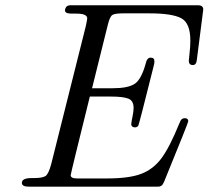

<svg xmlns="http://www.w3.org/2000/svg" viewBox="-20 -700 782 720"><path d="M62 -14.2Q62 -32.2 98.1 -32.2H106.9Q139.2 -32.2 150.9 -40Q162.1 -47.9 171.9 -84L301.8 -602.1Q306.6 -624 307.1 -630.9Q307.1 -648.9 267.1 -648.9H253.9Q232.9 -648.9 228 -652.8Q219.2 -659.7 228 -673.8Q232.9 -679.7 243.2 -680.2H723.1Q742.2 -680.2 742.2 -664.1Q742.2 -664.1 717.8 -473.1Q715.8 -456.1 703.1 -456.1Q688 -456.1 688 -472.2Q688 -476.1 690.9 -501Q693.8 -525.9 693.8 -547.9Q693.8 -613.8 659.4 -631.8Q625 -649.9 541 -649.9H440.9Q411.1 -649.9 401.6 -644Q392.1 -638.2 384.8 -608.9L325.2 -369.1H402.8Q460 -369.1 484.9 -385.5Q509.8 -401.9 525.9 -460Q530.8 -483.9 544.9 -483.9Q559.1 -483.9 559.1 -470.2Q559.1 -461.4 556.2 -452.1Q502 -235.4 499 -230Q497.1 -225.1 491.2 -223.1Q484.4 -221.2 478.3 -224.1Q472.2 -227.1 472.2 -234.9Q472.2 -239.7 476.6 -261Q481 -282.2 481 -294.9Q481 -322.8 460.9 -330.3Q440.9 -337.9 396 -337.9H316.9Q245.1 -48.8 245.1 -43Q245.1 -30.8 269 -30.8H380.9Q463.9 -30.8 509 -47.9Q554.2 -64.9 584.7 -105.5Q615.2 -146 651.9 -235.8Q652.8 -236.8 654.3 -241Q655.8 -245.1 656.5 -246.6Q657.2 -248 659.2 -250.5Q661.1 -252.9 662.6 -253.9Q664.1 -254.9 667 -255.9Q669.9 -256.8 672.9 -256.8Q686 -256.8 686 -245.1Q686 -240.2 595.2 -18.1Q592.3 -12.2 590.1 -8.5Q587.9 -4.9 584 -2.9Q580.1 -1 578.6 -0.5Q577.1 0 569.1 0Q561 0 558.1 0H87.9Q62 0 62 -14.2Z"/></svg>

Font: CMU Classical Serif
Style: Italic
Weight: 500
Italic angle: -14.04°
Version: Version 0.7.0